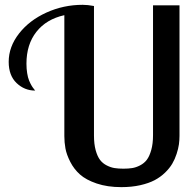

<svg xmlns="http://www.w3.org/2000/svg" viewBox="-20 -770 810 797"><path d="M615.2 -748H725.1V-206.1Q725.1 -188.5 722.7 -170.7Q720.2 -152.8 713.1 -131.1Q706.1 -109.4 695.1 -90.6Q684.1 -71.8 665.3 -53.5Q646.5 -35.2 622.1 -22.2Q597.7 -9.3 562 -1.2Q526.4 6.8 483.9 6.8Q425.8 6.8 381.3 -8.3Q336.9 -23.4 312 -45.7Q287.1 -67.9 271.7 -98.1Q256.3 -128.4 251.7 -153.6Q247.1 -178.7 247.1 -205.1V-707Q172.4 -690.4 131.1 -637.9Q89.8 -585.4 89.8 -505.9Q89.8 -484.4 92.8 -466.1Q95.7 -447.8 100.8 -435.5Q106 -423.3 110.4 -415.8Q114.7 -408.2 120.1 -401.6Q125.5 -395 126 -394Q81.5 -394 48.8 -425.3Q16.1 -456.5 16.1 -513.2Q16.1 -575.7 58.8 -630.6Q101.6 -685.5 172.6 -717.8Q243.7 -750 323.2 -750Q343.8 -750 370.1 -745.1V-207Q370.1 -171.9 377.2 -146.2Q384.3 -120.6 395.3 -106.2Q406.2 -91.8 423.1 -83.3Q439.9 -74.7 455.8 -72.3Q471.7 -69.8 492.2 -69.8Q512.7 -69.8 528.6 -72.3Q544.4 -74.7 561.5 -83.5Q578.6 -92.3 589.6 -106.9Q600.6 -121.6 607.9 -147.5Q615.2 -173.3 615.2 -209Z"/></svg>

Font: Lobster Two
Style: Regular
Weight: 400
Designer: Pablo Impallari
Foundry: Pablo Impallari. www.impallari.com
Version: Version 1.006